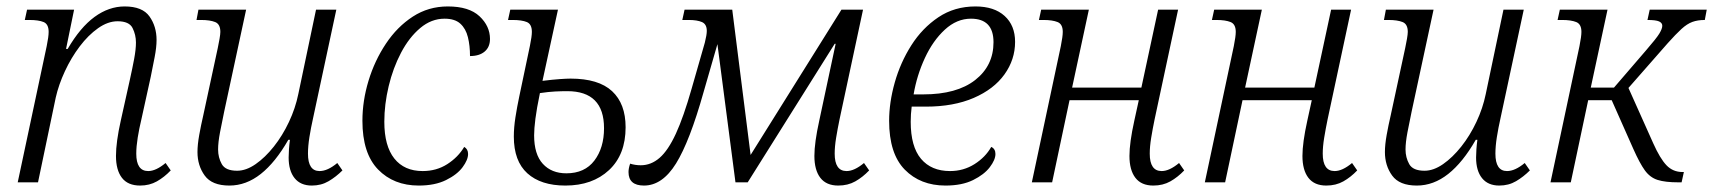

<svg xmlns="http://www.w3.org/2000/svg" viewBox="-20 -566 5318 596"><path d="M415 10Q377 10 358.5 -14Q340 -38 340 -82Q340 -125 355 -192L383 -318Q391 -354 396.5 -383.5Q402 -413 402 -434Q402 -458 391.5 -479Q381 -500 345 -500Q315 -500 284.5 -478.5Q254 -457 227.5 -422Q201 -387 181.5 -345Q162 -303 153 -263L98 0H35L125 -423Q131 -452 131 -467Q131 -491 115.5 -497.5Q100 -504 71 -504H57L64 -536H210L185 -414H190Q229 -481 273.5 -513.5Q318 -546 367 -546Q422 -546 444 -515Q466 -484 466 -442Q466 -419 460 -388.5Q454 -358 448 -328L419 -196Q412 -167 407.5 -139Q403 -111 403 -89Q403 -35 440 -35Q464 -35 494 -60L510 -37Q490 -16 467 -3Q444 10 415 10Z M692 10Q638 10 615.5 -21Q593 -52 593 -94Q593 -117 598.5 -147.5Q604 -178 611 -208L656 -417Q659 -431 661.5 -445.5Q664 -460 664 -467Q664 -491 648 -497.5Q632 -504 604 -504H590L596 -536H744L676 -220Q669 -187 663 -155.5Q657 -124 657 -102Q657 -77 668.5 -56.5Q680 -36 716 -36Q744 -36 773.5 -56.5Q803 -77 830 -111Q857 -145 877 -187.5Q897 -230 906 -274L961 -536H1024L952 -200Q945 -169 940.5 -140.5Q936 -112 936 -89Q936 -35 972 -35Q997 -35 1027 -60L1043 -37Q1023 -17 1000 -3.5Q977 10 948 10Q913 10 894.5 -13Q876 -36 876 -77Q876 -88 877 -102.5Q878 -117 880 -132H875Q835 -62 789.5 -26Q744 10 692 10Z M1280 10Q1202 10 1153.5 -40Q1105 -90 1105 -191Q1105 -253 1124 -315.5Q1143 -378 1178 -430.5Q1213 -483 1261.5 -514.5Q1310 -546 1370 -546Q1436 -546 1468.5 -515.5Q1501 -485 1501 -445Q1501 -420 1484.5 -406Q1468 -392 1439 -392Q1439 -424 1432.5 -450.5Q1426 -477 1409 -492.5Q1392 -508 1360 -508Q1319 -508 1284.5 -479Q1250 -450 1225 -402.5Q1200 -355 1186.5 -298.5Q1173 -242 1173 -188Q1173 -113 1204 -74Q1235 -35 1292 -35Q1335 -35 1368.5 -56.5Q1402 -78 1421 -110Q1433 -103 1433 -88Q1433 -70 1416 -47Q1399 -24 1364.5 -7Q1330 10 1280 10Z M1735 10Q1659 10 1617 -28Q1575 -66 1575 -142Q1575 -170 1580 -202Q1585 -234 1592 -267L1625 -424Q1631 -453 1631 -467Q1631 -491 1615.5 -497.5Q1600 -504 1571 -504H1557L1564 -536H1712L1664 -315Q1696 -319 1718 -320.5Q1740 -322 1751 -322Q1838 -322 1880 -283Q1922 -244 1922 -171Q1922 -86 1870.5 -38Q1819 10 1735 10ZM1738 -28Q1795 -28 1825 -67.5Q1855 -107 1855 -168Q1855 -283 1741 -283Q1723 -283 1703 -282Q1683 -281 1656 -277Q1646 -229 1642 -197.5Q1638 -166 1638 -146Q1638 -87 1665 -57.5Q1692 -28 1738 -28Z M1979 10Q1931 10 1931 -32Q1931 -43 1936 -58Q1952 -53 1969 -53Q2001 -53 2027.5 -76Q2054 -99 2078 -151Q2102 -203 2127 -291L2168 -434Q2174 -458 2174 -470Q2174 -491 2159 -497.5Q2144 -504 2118 -504H2098L2105 -536H2253L2310 -85L2592 -536H2659L2586 -195Q2580 -166 2575.5 -138.5Q2571 -111 2571 -89Q2571 -35 2608 -35Q2632 -35 2662 -60L2678 -37Q2658 -16 2635 -3Q2612 10 2582 10Q2545 10 2526.5 -14Q2508 -38 2508 -82Q2508 -123 2523 -191L2574 -430H2571L2301 0H2263L2207 -429L2164 -280Q2121 -127 2078.5 -58.5Q2036 10 1979 10Z M2915 10Q2837 10 2788.5 -39.5Q2740 -89 2740 -191Q2740 -248 2757.5 -310Q2775 -372 2809 -425.5Q2843 -479 2893 -512.5Q2943 -546 3008 -546Q3066 -546 3098.5 -516.5Q3131 -487 3131 -436Q3131 -381 3098 -335Q3065 -289 3002.5 -262Q2940 -235 2854 -235H2810Q2807 -211 2807 -188Q2807 -111 2839 -73Q2871 -35 2929 -35Q2971 -35 3005 -56.5Q3039 -78 3057 -110Q3070 -104 3070 -88Q3070 -70 3052.5 -47Q3035 -24 3000.5 -7Q2966 10 2915 10ZM2816 -273H2846Q2950 -273 3007 -317.5Q3064 -362 3064 -435Q3064 -508 2994 -508Q2950 -508 2913 -474Q2876 -440 2851 -386Q2826 -332 2816 -273Z M3560 10Q3523 10 3504.5 -14Q3486 -38 3486 -82Q3486 -123 3501 -191L3515 -255H3300L3246 0H3183L3273 -423Q3279 -453 3279 -467Q3279 -491 3263 -497.5Q3247 -504 3219 -504H3205L3212 -536H3360L3308 -294H3523L3575 -536H3637L3564 -195Q3558 -166 3553.5 -138.5Q3549 -111 3549 -89Q3549 -35 3586 -35Q3610 -35 3640 -60L3656 -37Q3636 -16 3613 -3Q3590 10 3560 10Z M4097 10Q4060 10 4041.5 -14Q4023 -38 4023 -82Q4023 -123 4038 -191L4052 -255H3837L3783 0H3720L3810 -423Q3816 -453 3816 -467Q3816 -491 3800 -497.5Q3784 -504 3756 -504H3742L3749 -536H3897L3845 -294H4060L4112 -536H4174L4101 -195Q4095 -166 4090.5 -138.5Q4086 -111 4086 -89Q4086 -35 4123 -35Q4147 -35 4177 -60L4193 -37Q4173 -16 4150 -3Q4127 10 4097 10Z M4378 10Q4324 10 4301.5 -21Q4279 -52 4279 -94Q4279 -117 4284.5 -147.5Q4290 -178 4297 -208L4342 -417Q4345 -431 4347.5 -445.5Q4350 -460 4350 -467Q4350 -491 4334 -497.5Q4318 -504 4290 -504H4276L4282 -536H4430L4362 -220Q4355 -187 4349 -155.5Q4343 -124 4343 -102Q4343 -77 4354.5 -56.5Q4366 -36 4402 -36Q4430 -36 4459.5 -56.5Q4489 -77 4516 -111Q4543 -145 4563 -187.5Q4583 -230 4592 -274L4647 -536H4710L4638 -200Q4631 -169 4626.5 -140.5Q4622 -112 4622 -89Q4622 -35 4658 -35Q4683 -35 4713 -60L4729 -37Q4709 -17 4686 -3.5Q4663 10 4634 10Q4599 10 4580.5 -13Q4562 -36 4562 -77Q4562 -88 4563 -102.5Q4564 -117 4566 -132H4561Q4521 -62 4475.5 -26Q4430 10 4378 10Z M4793 0 4883 -423Q4889 -453 4889 -467Q4889 -491 4873 -497.5Q4857 -504 4829 -504H4815L4822 -536H4970L4918 -294H4990L5089 -409Q5122 -447 5131 -462Q5140 -477 5140 -486Q5140 -495 5130 -499.5Q5120 -504 5094 -504L5101 -536H5278L5272 -504Q5250 -504 5233.5 -498Q5217 -492 5199.5 -476Q5182 -460 5157 -432L5035 -293L5112 -121Q5133 -74 5153 -53Q5173 -32 5203 -32H5207L5200 0H5190Q5149 0 5125.5 -7.5Q5102 -15 5086 -37Q5070 -59 5050 -104L4983 -255H4910L4856 0Z"/></svg>

Font: Noto Serif SemiCondensed Light
Style: Italic
Weight: 300
Width: 4
Italic angle: -12°
Designer: Monotype Design Team
Foundry: Monotype Imaging Inc.
Version: Version 2.013; ttfautohint (v1.8.4.7-5d5b)